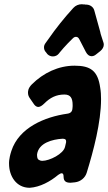

<svg xmlns="http://www.w3.org/2000/svg" viewBox="-20 -885 513 912"><path d="M263 -635C275 -650 288 -664 303 -680L326 -703C331 -708 336 -710 341 -710C348 -710 353 -706 357 -698L388 -638C395 -625 404 -618 415 -618C423 -618 430 -621 437 -627L456 -642C467 -651 473 -662 473 -673C473 -678 472 -682 470 -687L461 -715C459 -721 457 -727 456 -734L428 -835C424 -851 409 -862 392 -863C387 -863 384 -863 382 -864H374L370 -865C353 -865 339 -859 328 -847C285 -800 245 -750 209 -698L196 -680C191 -673 189 -667 189 -660C189 -651 192 -643 199 -636L205 -628C212 -621 221 -617 231 -617C243 -617 253 -622 260 -631ZM131 -484C112 -465 113 -449 113 -444C113 -435 116 -426 122 -418L142 -389C148 -381 155 -377 162 -377C170 -377 180 -383 191 -394C218 -421 247 -436 286 -436C315 -436 325 -419 325 -386C325 -381 325 -375 324 -369C323 -355 315 -347 300 -345C193 -330 70 -279 34 -168C21 -128 23 -108 23 -107C23 -49 57 7 121 7C170 4 219 -23 256 -54C263 -59 269 -62 273 -62C279 -62 282 -57 282 -46C282 -23 295 -17 315 -17L336 -19C363 -22 385 -41 392 -65C424 -169 460 -304 460 -414C460 -433 459 -451 456 -468C445 -549 410 -573 334 -573C258 -573 186 -539 131 -484ZM289 -188C282 -154 215 -121 181 -121C176 -121 171 -122 168 -124C156 -128 156 -141 156 -152C164 -207 230 -223 276 -226C286 -226 294 -225 294 -213C294 -210 294 -208 293 -205Z"/></svg>

Font: Bangerz
Style: Bold
Weight: 700
Designer: vernon adams
Foundry: Vernon Adams
Version: Version 2.10;December 28, 2023;FontCreator 13.0.0.2683 64-bi